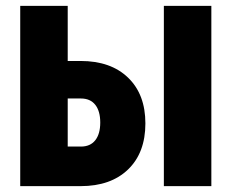

<svg xmlns="http://www.w3.org/2000/svg" viewBox="-20 -635 790 655"><path d="M49 0V-615H211V-427H255Q358 -427 417 -370Q476 -313 476 -214Q476 -114 417 -57Q358 0 255 0ZM211 -135H256Q288 -135 305 -156.5Q322 -178 322 -217Q322 -256 305 -277.5Q288 -299 256 -299H211ZM539 0V-615H701V0Z"/></svg>

Font: Martian Mono SemiExpanded
Style: Bold
Weight: 700
Width: 6
Designer: Roman Shamin
Foundry: Evil Martians
Version: Version 1.000